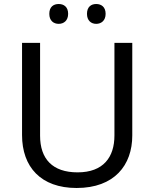

<svg xmlns="http://www.w3.org/2000/svg" viewBox="-20 -928 771 958"><path d="M226 -859C226 -825 247 -809 273 -809C298 -809 320 -825 320 -859C320 -894 298 -908 273 -908C247 -908 226 -894 226 -859ZM414 -859C414 -825 435 -809 460 -809C485 -809 507 -825 507 -859C507 -894 485 -908 460 -908C435 -908 414 -894 414 -859ZM640 -252V-714H551V-252C551 -144 496 -68 367 -68C242 -68 180 -135 180 -251V-714H90V-254C90 -95 184 10 362 10C551 10 640 -104 640 -252Z"/></svg>

Font: Noto Sans Hebrew Droid Medium
Style: Regular
Weight: 500
Designer: Monotype Design Team
Foundry: Monotype Imaging Inc.
Version: Version 1.100